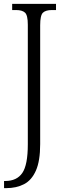

<svg xmlns="http://www.w3.org/2000/svg" viewBox="-20 -734 340 994"><path d="M1 240V203H7Q67 203 95.5 161.5Q124 120 124 13V-606Q124 -655 109.5 -668.5Q95 -682 63 -682H43V-714H270V-682H249Q217 -682 202.5 -668.5Q188 -655 188 -603V12Q188 99 166 149Q144 199 104.5 219.5Q65 240 12 240Z"/></svg>

Font: Noto Serif Condensed Light
Style: Regular
Weight: 300
Width: 3
Designer: Monotype Design Team
Foundry: Monotype Imaging Inc.
Version: Version 2.013